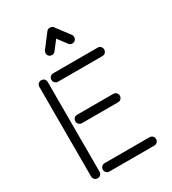

<svg xmlns="http://www.w3.org/2000/svg" viewBox="-225 -1041 1061 1187"><g transform="rotate(-30 305.5 -447.5)"><path d="M300.8 -914.1 299.8 -913.1Q308.6 -924.8 324.2 -924.8Q339.4 -924.8 348.1 -913.1L419.9 -817.9Q425.8 -810.5 425.8 -799.8Q425.8 -784.7 414.1 -775.9Q406.7 -770 396 -770Q381.3 -770 372.1 -782.2L324.2 -846.2L274.9 -782.2Q265.1 -771 252 -771Q241.7 -771 232.9 -776.9Q222.2 -786.1 222.2 -799.8Q222.2 -810.1 228 -818.8ZM85 0V-640.1Q85 -652.8 93.8 -661.4Q102.5 -669.9 115.2 -669.9Q127.9 -669.9 136.5 -661.4Q145 -652.8 145 -640.1V0Q145 12.7 136.5 21.2Q127.9 29.8 115.2 29.8Q102.5 29.8 93.8 21.2Q85 12.7 85 0ZM201.2 -669.9H518.1Q530.8 -669.9 539.3 -661.4Q547.9 -652.8 547.9 -640.1Q547.9 -627.4 539.3 -618.7Q530.8 -609.9 518.1 -609.9H201.2Q188.5 -609.9 179.7 -618.7Q170.9 -627.4 170.9 -640.1Q170.9 -652.8 179.7 -661.4Q188.5 -669.9 201.2 -669.9ZM201.2 -374H459Q471.7 -374 480.2 -365.5Q488.8 -356.9 488.8 -344.2Q488.8 -331.5 480.2 -322.8Q471.7 -314 459 -314H201.2Q188.5 -314 179.7 -322.8Q170.9 -331.5 170.9 -344.2Q170.9 -356.9 179.7 -365.5Q188.5 -374 201.2 -374ZM199.2 -29.8H519Q531.7 -29.8 540.3 -21.2Q548.8 -12.7 548.8 0Q548.8 12.7 540.3 21.2Q531.7 29.8 519 29.8H199.2Q186.5 29.8 177.7 21.2Q168.9 12.7 168.9 0Q168.9 -12.7 177.7 -21.2Q186.5 -29.8 199.2 -29.8Z"/></g></svg>

Font: Beon
Style: Regular
Weight: 400
Designer: BSozoo
Foundry: BSozoo
Version: Version 1.001;PS 001.001;hotconv 1.0.70;makeotf.lib2.5.58329